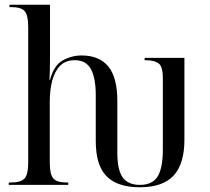

<svg xmlns="http://www.w3.org/2000/svg" viewBox="-20 -780 884 810"><path d="M570 10Q476 10 430 -36Q384 -82 384 -185V-379Q384 -449 364 -487.5Q344 -526 295 -526Q257 -526 234 -503Q211 -480 200.5 -440.5Q190 -401 190 -352V-94Q190 -44 205 -27Q220 -10 263 -10H268V0H17V-10H24Q68 -10 83.5 -27Q99 -44 99 -95V-667Q99 -715 84.5 -732.5Q70 -750 28 -750H20V-760H191V-543Q191 -519 190.5 -493Q190 -467 189 -443H191Q207 -504 244.5 -525Q282 -546 324 -546Q399 -546 437 -499.5Q475 -453 475 -354V-136Q475 -62 498 -31Q521 0 570 0Q623 0 645 -35.5Q667 -71 667 -149V-451Q667 -500 648.5 -513Q630 -526 593 -526H590V-536H758V-190Q758 -89 712.5 -39.5Q667 10 570 10Z"/></svg>

Font: Noto Serif Display SemiCondensed
Style: Regular
Weight: 400
Width: 4
Designer: Monotype Design Team
Foundry: Monotype Imaging Inc.
Version: Version 2.009